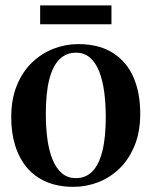

<svg xmlns="http://www.w3.org/2000/svg" viewBox="-20 -696 574 727"><path d="M22.5 -251.5Q22.5 -320.5 43.8 -372.5Q65 -424.5 101.2 -459.2Q137.5 -494 182.8 -511.5Q228 -529 276 -529Q356 -529 408.2 -495.2Q460.5 -461.5 485.8 -402.5Q511 -343.5 511 -266Q511 -197 489.8 -145Q468.5 -93 432.8 -58.2Q397 -23.5 351.8 -6Q306.5 11.5 258.5 11.5Q199.5 11.5 155 -7.8Q110.5 -27 81.2 -62.2Q52 -97.5 37.2 -145.8Q22.5 -194 22.5 -251.5ZM267.5 -21.5Q304.5 -21.5 329.5 -46.8Q354.5 -72 367.5 -123.5Q380.5 -175 380.5 -253Q380.5 -302.5 374.8 -346.5Q369 -390.5 356 -424.2Q343 -458 321.2 -477.2Q299.5 -496.5 268 -496.5Q230.5 -496.5 205 -471.2Q179.5 -446 166.5 -394.8Q153.5 -343.5 153.5 -264.5Q153.5 -215 159.2 -171Q165 -127 178.5 -93.2Q192 -59.5 213.8 -40.5Q235.5 -21.5 267.5 -21.5ZM402 -675.5V-604H132V-675.5Z"/></svg>

Font: Merriweather 120pt SemiBold
Style: Regular
Weight: 600
Version: Version 2.100